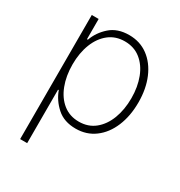

<svg xmlns="http://www.w3.org/2000/svg" viewBox="-177 -677 944 1005"><g transform="rotate(30 295.0 -174.5)"><path d="M90.3 204.1V-545.9H131.8V-423.8H137.2Q155.8 -476.1 199.5 -514.6Q243.2 -553.2 313.5 -553.2Q378.9 -553.2 427.7 -517.1Q476.6 -481 503.7 -417.2Q530.8 -353.5 530.8 -271.5Q530.8 -189 503.9 -125Q477.1 -61 428.2 -24.7Q379.4 11.7 314 11.7Q243.7 11.7 200 -27.3Q156.2 -66.4 137.2 -119.1H132.8V204.1ZM310.1 -28.3Q366.2 -28.3 406 -60.5Q445.8 -92.8 466.8 -147.9Q487.8 -203.1 487.8 -272Q487.8 -340.3 466.8 -395Q445.8 -449.7 406 -481.4Q366.2 -513.2 310.1 -513.2Q254.9 -513.2 215.1 -481.9Q175.3 -450.7 153.8 -396Q132.3 -341.3 132.3 -272Q132.3 -202.1 153.6 -147Q174.8 -91.8 214.6 -60.1Q254.4 -28.3 310.1 -28.3Z"/></g></svg>

Font: Inter Extra Light
Style: Regular
Weight: 200
Designer: Rasmus Andersson
Foundry: rsms
Version: Version 4.000;git-3c8e0fc